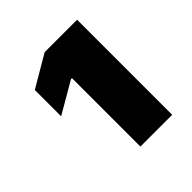

<svg xmlns="http://www.w3.org/2000/svg" viewBox="-124 -928 587 587"><g transform="rotate(-45 169.5 -634.5)"><path d="M293.5 -840.3V-429.2H156.2V-725.1H151.9L50.3 -666V-779.8L153.3 -840.3Z"/></g></svg>

Font: Inter 18pt Black
Style: Regular
Weight: 900
Designer: Rasmus Andersson
Foundry: rsms
Version: Version 4.001;git-66647c0bb